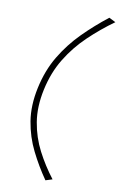

<svg xmlns="http://www.w3.org/2000/svg" viewBox="-96 -813 613 978"><g transform="rotate(10 211.0 -324.0)"><path d="M211 112Q166.5 48 131.8 -21.8Q97 -91.5 84 -171Q71 -250.5 91 -344Q111 -438 155.2 -512Q199.5 -586 259.8 -646.5Q320 -707 388 -760L422 -743Q353 -693.5 292 -635.2Q231 -577 186.8 -504.8Q142.5 -432.5 123 -341Q103.5 -250 116.2 -172.5Q129 -95 164 -27.5Q199 40 246 101Z"/></g></svg>

Font: Commissioner Flair Thin
Style: Italic
Weight: 100
Italic angle: -12°
Designer: Kostas Bartsokas
Foundry: Kostas Bartsokas
Version: Version 1.000; ttfautohint (v1.8.3)